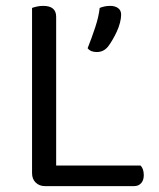

<svg xmlns="http://www.w3.org/2000/svg" viewBox="-20 -633 541 653"><path d="M133 0Q114 0 101.5 -12Q89 -24 89 -44V-606Q94 -608 104.5 -610.5Q115 -613 127 -613Q171 -613 171 -576V-70H458Q469 -59 469 -37Q469 -20 460 -10Q451 0 436 0ZM347 -474Q332 -456 309 -456Q288 -456 278 -469Q292 -504 304 -540.5Q316 -577 319 -606Q336 -613 355 -613Q371 -613 381.5 -605.5Q392 -598 392 -583Q392 -571 388 -555.5Q384 -540 377 -525Q370 -510 362 -496.5Q354 -483 347 -474Z"/></svg>

Font: Baloo 2
Style: Regular
Weight: 400
Designer: Sarang Kulkarni and Ek Type
Foundry: Ek Type
Version: Version 1.640;hotconv 1.0.111;makeotfexe 2.5.65597; ttfautoh